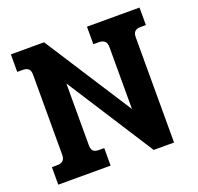

<svg xmlns="http://www.w3.org/2000/svg" viewBox="-115 -772 924 896"><g transform="rotate(-20 346.5 -323.5)"><path d="M27 -87H53Q92 -87 92 -124V-523Q92 -542 83 -551Q74 -560 53 -560H27V-647H192L471 -214V-523Q471 -560 432 -560H405V-647H666V-560H639Q620 -560 611 -551Q602 -542 602 -523V0H501L224 -431V-124Q224 -105 232.5 -96Q241 -87 261 -87H287V0H27Z"/></g></svg>

Font: Pridi Medium
Style: Regular
Weight: 500
Designer: Katatrad Team
Foundry: CadsonDemak
Version: Version 1.001